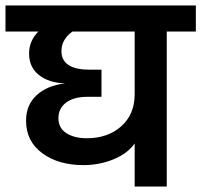

<svg xmlns="http://www.w3.org/2000/svg" viewBox="-47 -680 734 700"><path d="M444 -337V-565H217Q177 -536 177 -494Q177 -426 280 -426H323V-327H271Q222 -327 194 -306Q166 -285 166 -249Q166 -213 195 -194.5Q224 -176 269 -176Q346 -176 395 -219.5Q444 -263 444 -337ZM667 -660V-565H561V0H444V-157Q418 -120 366.5 -99Q315 -78 257 -78Q166 -78 107 -121.5Q48 -165 48 -240Q48 -297 86 -332.5Q124 -368 190 -376Q131 -378 95 -406.5Q59 -435 59 -485Q59 -531 93 -565H-27V-660Z"/></svg>

Font: Hind SemiBold
Style: Regular
Weight: 600
Designer: Manushi Parikh, Satya Rajpurohit
Foundry: Indian Type Foundry
Version: Version 2.001;PS 1.0;hotconv 1.0.79;makeotf.lib2.5.61930; tt